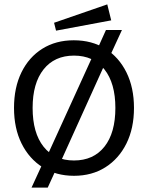

<svg xmlns="http://www.w3.org/2000/svg" viewBox="-20 -788 676 877"><path d="M124 69 175 -42 196 -77 402 -529 423 -560 464 -651H537L478 -523L461 -500L253 -40L235 -12L198 69ZM317 -604Q400 -604 461.5 -565.5Q523 -527 557.5 -457.5Q592 -388 592 -295Q592 -202 557.5 -132.5Q523 -63 461.5 -24Q400 15 318 15Q236 15 174.5 -24Q113 -63 78.5 -132.5Q44 -202 44 -295Q44 -388 78 -457.5Q112 -527 173.5 -565.5Q235 -604 317 -604ZM318 -534Q229 -534 179 -471Q129 -408 129 -295Q129 -181 179 -118Q229 -55 318 -55Q407 -55 457 -118Q507 -181 507 -295Q507 -408 457 -471Q407 -534 318 -534ZM470 -768 488 -695 236 -648 227 -684Z"/></svg>

Font: Podkova
Style: Regular
Weight: 400
Designer: Ilya Yudin
Foundry: Cyreal (www.cyreal.org)
Version: Version 2.103